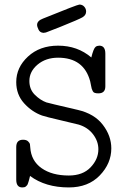

<svg xmlns="http://www.w3.org/2000/svg" viewBox="-20 -821 565 849"><path d="M51.8 -26.9V-170.9Q51.8 -203.1 82 -203.1Q97.2 -203.1 104.5 -195.6Q111.8 -188 112.3 -184.1Q112.8 -180.2 113.8 -168.9Q117.7 -109.9 163.8 -77.4Q210 -44.9 284.2 -44.9Q346.2 -44.9 380.6 -81.1Q415 -117.2 415 -161.1Q415 -196.3 391.6 -227.1Q368.2 -257.8 328.1 -270Q314 -273.9 248.5 -289.1Q183.1 -304.2 166 -310.1Q121.1 -326.2 86.4 -364.5Q51.8 -402.8 51.8 -458Q51.8 -522.9 103.8 -571Q155.8 -619.1 236.8 -619.1Q322.8 -619.1 383.8 -566.9Q393.6 -606.9 402.8 -613.8Q408.7 -618.7 418.9 -619.1Q445.8 -619.1 445.8 -584V-439Q445.8 -408.2 415 -408.2Q405.3 -408.2 399.2 -410.2Q393.1 -412.1 390.1 -418Q387.2 -423.8 385.5 -429Q383.8 -434.1 382.3 -444.1Q380.9 -454.1 378.9 -460.9Q351.1 -565.9 236.8 -565.9Q182.6 -565.9 146.2 -535.4Q109.9 -504.9 109.9 -462.9Q109.9 -425.8 134 -401.9Q158.2 -377.9 185.1 -368.2Q189.9 -366.2 324.2 -335Q397.5 -317.9 434.8 -269Q472.2 -220.2 472.2 -165Q472.2 -98.1 421.1 -45.2Q370.1 7.8 284.2 7.8Q181.2 7.8 112.8 -43Q111.8 -39.1 109.9 -31Q107.9 -22.9 106.9 -20Q106 -17.1 104 -11Q102.1 -4.9 100.1 -2.4Q98.1 0 95 2.9Q91.8 5.9 87.9 6.8Q84 7.8 79.1 7.8Q51.8 8.3 51.8 -26.9ZM144 -710.9Q144 -729 169.9 -738.8Q322.8 -800.8 331.1 -800.8Q344.2 -800.8 352.5 -791.5Q360.8 -782.2 360.8 -770Q360.8 -753.9 344.5 -744.4Q328.1 -734.9 249 -703.1Q213.9 -689.9 192.9 -681.2Q183.1 -676.3 172.9 -675.8H171.9Q156.7 -676.8 150.4 -689.9Q144 -703.1 144 -710.9Z"/></svg>

Font: CMU Typewriter Text
Style: Light
Weight: 200
Version: Version 0.7.0